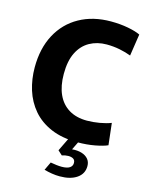

<svg xmlns="http://www.w3.org/2000/svg" viewBox="-140 -827 894 1151"><g transform="rotate(15 306.5 -251.5)"><path d="M395.7 12Q299.5 12 230.3 -17.6Q161 -47.2 117 -98.8Q73 -150.5 52.3 -216.8Q31.7 -283.2 31.7 -356Q31.7 -473.7 77.8 -560.1Q124 -646.5 207.8 -693.2Q291.7 -740 402.8 -740Q460 -740 509.3 -730.7Q558.7 -721.3 586.3 -707.8L565.7 -572.2Q534.7 -584.2 495.5 -592.1Q456.3 -600 413.7 -600Q355.2 -600 308.7 -574.2Q262.3 -548.3 236.2 -496Q210.2 -443.7 210.2 -363.5Q210.2 -288.5 234.2 -236Q258.2 -183.5 304.5 -155.7Q350.8 -128 416 -128Q453.5 -128 494 -135Q534.5 -142 564.5 -153.8L579.7 -19Q553 -6.8 503 2.6Q453 12 395.7 12ZM345.3 236.7Q320.8 236.7 296.1 232.7Q271.3 228.8 247.7 222L272.2 170.5Q290.5 173.8 308.3 176Q326.2 178.2 341.3 178.2Q374.8 178.2 391.1 167.4Q407.3 156.7 407.3 137.7Q407.3 119.5 394.9 112.2Q382.5 104.8 363.3 105.2Q344 105.5 325 112.2L298.2 87.5L340.7 0H405L375.2 61Q408.8 58 434.7 65.8Q460.7 73.7 475.5 91.2Q490.3 108.7 490.3 135Q490.3 182.2 451.1 209.4Q411.8 236.7 345.3 236.7Z"/></g></svg>

Font: Murecho Thin
Style: Regular
Weight: 100
Designer: Neil Summerour
Foundry: Positype
Version: Version 1.010